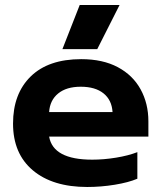

<svg xmlns="http://www.w3.org/2000/svg" viewBox="-20 -731 644 766"><path d="M298 -711H457L368 -535H229ZM32 -238Q32 -357 102.5 -426Q173 -495 304 -495Q390 -495 450 -463Q510 -431 541 -374.5Q572 -318 572 -247V-186H176Q192 -94 348 -94Q394 -94 443 -102Q492 -110 528 -124V-18Q493 -3 438 6Q383 15 328 15Q190 15 111 -51.5Q32 -118 32 -238ZM429 -284Q426 -332 393 -358.5Q360 -385 302 -385Q245 -385 212 -358Q179 -331 176 -284Z"/></svg>

Font: Prompt SemiBold
Style: Regular
Weight: 600
Designer: Katatrad Team
Foundry: CadsonDemak
Version: Version 1.001